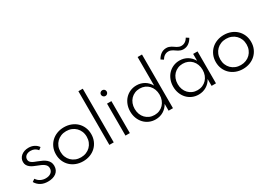

<svg xmlns="http://www.w3.org/2000/svg" viewBox="-2 -1595 3359 2422"><g transform="rotate(-30 1678.0 -384.0)"><path d="M210.5 14.5Q247.7 14.5 278.4 5.7Q309.1 -3.2 330.9 -20.2Q352.7 -37.3 364.5 -62.3Q376.4 -87.3 376.4 -120Q376.4 -151.4 364.5 -174.5Q352.7 -197.7 332 -215.5Q311.4 -233.2 283 -247Q254.5 -260.9 221.4 -273.2Q197.7 -281.8 178.6 -290Q159.5 -298.2 145.9 -308Q132.3 -317.7 125 -330Q117.7 -342.3 117.7 -359.5Q117.7 -375.9 124.1 -389.3Q130.5 -402.7 142.5 -412.3Q154.5 -421.8 171.6 -427.3Q188.6 -432.7 210 -432.7Q240.9 -432.7 266.1 -420.7Q291.4 -408.6 310 -384.1L344.1 -410.9Q321.4 -444.1 285.9 -461.8Q250.5 -479.5 206.4 -479.5Q173.2 -479.5 145.9 -470.2Q118.6 -460.9 98.9 -444.5Q79.1 -428.2 68.2 -405.7Q57.3 -383.2 57.3 -357.3Q57.3 -328.6 69.3 -308.4Q81.4 -288.2 100.5 -273.4Q119.5 -258.6 143 -248.2Q166.4 -237.7 189.1 -229.1Q215.9 -219.1 238.4 -209.1Q260.9 -199.1 277.5 -186.8Q294.1 -174.5 303.4 -159.1Q312.7 -143.6 312.7 -122.3Q312.7 -100.5 304.1 -84.1Q295.5 -67.7 280.7 -56.8Q265.9 -45.9 246.6 -40.7Q227.3 -35.5 205.5 -35.5Q167.7 -35.5 133.9 -51.6Q100 -67.7 75.9 -103.6L38.2 -77.7Q52.7 -52.7 71.6 -35.2Q90.5 -17.7 112.5 -6.6Q134.5 4.5 159.3 9.5Q184.1 14.5 210.5 14.5Z M722.7 14.5Q777.3 14.5 824.3 -3.4Q871.4 -21.4 905.9 -54.1Q940.5 -86.8 960.2 -132.3Q980 -177.7 980 -232.7Q980 -287.7 960.2 -333.2Q940.5 -378.6 905.9 -411.4Q871.4 -444.1 824.3 -462Q777.3 -480 722.7 -480Q668.2 -480 621.1 -462Q574.1 -444.1 539.5 -411.4Q505 -378.6 485.2 -333.2Q465.5 -287.7 465.5 -232.7Q465.5 -177.7 485.2 -132.3Q505 -86.8 539.5 -54.1Q574.1 -21.4 621.1 -3.4Q668.2 14.5 722.7 14.5ZM722.7 -42.3Q681.4 -42.3 646.4 -56.4Q611.4 -70.5 585.7 -95.9Q560 -121.4 545.7 -156.4Q531.4 -191.4 531.4 -232.7Q531.4 -274.5 545.7 -309.3Q560 -344.1 585.7 -369.5Q611.4 -395 646.4 -409.1Q681.4 -423.2 722.7 -423.2Q764.1 -423.2 799.1 -409.1Q834.1 -395 859.8 -369.5Q885.5 -344.1 899.8 -309.3Q914.1 -274.5 914.1 -232.7Q914.1 -191.4 899.8 -156.4Q885.5 -121.4 859.8 -95.9Q834.1 -70.5 799.1 -56.4Q764.1 -42.3 722.7 -42.3Z M1173.2 0V-781.8H1109.5V0Z M1375.9 -558.6Q1384.5 -558.6 1392.3 -562Q1400 -565.5 1405.7 -571.1Q1411.4 -576.8 1414.5 -584.5Q1417.7 -592.3 1417.7 -600.9Q1417.7 -609.5 1414.5 -617.3Q1411.4 -625 1405.7 -630.7Q1400 -636.4 1392.3 -639.5Q1384.5 -642.7 1375.9 -642.7Q1367.3 -642.7 1359.5 -639.5Q1351.8 -636.4 1346.1 -630.7Q1340.5 -625 1337 -617.3Q1333.6 -609.5 1333.6 -600.9Q1333.6 -592.3 1337 -584.5Q1340.5 -576.8 1346.1 -571.1Q1351.8 -565.5 1359.5 -562Q1367.3 -558.6 1375.9 -558.6ZM1407.7 0V-465.5H1344.1V0Z M1612.7 -232.7Q1612.7 -274.5 1626.1 -309.8Q1639.5 -345 1663.9 -370.5Q1688.2 -395.9 1721.4 -410.2Q1754.5 -424.5 1794.1 -424.5Q1833.6 -424.5 1866.8 -410.5Q1900 -396.4 1924.1 -370.9Q1948.2 -345.5 1961.6 -310.2Q1975 -275 1975 -232.7Q1975 -190.9 1961.6 -155.7Q1948.2 -120.5 1924.1 -95Q1900 -69.5 1866.8 -55.2Q1833.6 -40.9 1794.1 -40.9Q1754.5 -40.9 1721.4 -55.2Q1688.2 -69.5 1663.9 -95Q1639.5 -120.5 1626.1 -155.7Q1612.7 -190.9 1612.7 -232.7ZM1547.3 -232.7Q1547.3 -179.5 1564.8 -134.1Q1582.3 -88.6 1613.2 -55.7Q1644.1 -22.7 1686.6 -4.1Q1729.1 14.5 1779.1 14.5Q1810 14.5 1838.6 6.8Q1867.3 -0.9 1892 -15.7Q1916.8 -30.5 1937 -51.6Q1957.3 -72.7 1972.3 -99.5V0H2035.9V-781.8H1972.3V-365.9Q1957.3 -392.7 1937 -414.1Q1916.8 -435.5 1892 -450Q1867.3 -464.5 1838.6 -472.3Q1810 -480 1779.1 -480Q1729.1 -480 1686.6 -461.4Q1644.1 -442.7 1613.2 -409.8Q1582.3 -376.8 1564.8 -331.4Q1547.3 -285.9 1547.3 -232.7Z M2239.1 -232.7Q2239.1 -274.5 2252.5 -309.8Q2265.9 -345 2290.2 -370.5Q2314.5 -395.9 2347.7 -410.2Q2380.9 -424.5 2420.5 -424.5Q2460 -424.5 2493.4 -410.5Q2526.8 -396.4 2550.9 -370.9Q2575 -345.5 2588.4 -310.2Q2601.8 -275 2601.8 -232.7Q2601.8 -190.9 2588.4 -155.7Q2575 -120.5 2550.9 -95Q2526.8 -69.5 2493.4 -55.2Q2460 -40.9 2420.5 -40.9Q2380.9 -40.9 2347.7 -55.2Q2314.5 -69.5 2290.2 -95Q2265.9 -120.5 2252.5 -155.7Q2239.1 -190.9 2239.1 -232.7ZM2173.6 -232.7Q2173.6 -179.5 2191.1 -134.3Q2208.6 -89.1 2239.5 -55.9Q2270.5 -22.7 2313 -4.1Q2355.5 14.5 2405.5 14.5Q2436.4 14.5 2465 6.8Q2493.6 -0.9 2518.4 -15.7Q2543.2 -30.5 2563.4 -51.6Q2583.6 -72.7 2598.6 -100V0H2662.3V-465.5H2598.6V-365.5Q2583.6 -392.7 2563.4 -413.9Q2543.2 -435 2518.4 -449.8Q2493.6 -464.5 2465 -472.3Q2436.4 -480 2405.5 -480Q2355.5 -480 2313 -461.4Q2270.5 -442.7 2239.5 -409.5Q2208.6 -376.4 2191.1 -331.1Q2173.6 -285.9 2173.6 -232.7ZM2206.4 -610.9 2243.6 -586.8Q2251.4 -600 2261.4 -611.6Q2271.4 -623.2 2283.6 -631.6Q2295.9 -640 2310.5 -644.8Q2325 -649.5 2341.8 -649.5Q2360 -649.5 2374.8 -644.1Q2389.5 -638.6 2403 -630.7Q2416.4 -622.7 2429.1 -613.2Q2441.8 -603.6 2456.1 -595.7Q2470.5 -587.7 2487 -582.3Q2503.6 -576.8 2524.5 -576.8Q2546.8 -576.8 2566.4 -583.2Q2585.9 -589.5 2602.5 -601.4Q2619.1 -613.2 2633.2 -629.5Q2647.3 -645.9 2658.2 -665.9L2620.9 -690Q2613.2 -676.8 2603.2 -665.2Q2593.2 -653.6 2580.9 -645.2Q2568.6 -636.8 2554.1 -632Q2539.5 -627.3 2522.7 -627.3Q2504.5 -627.3 2489.8 -632.7Q2475 -638.2 2461.6 -646.1Q2448.2 -654.1 2435.5 -663.6Q2422.7 -673.2 2408.4 -681.1Q2394.1 -689.1 2377.5 -694.5Q2360.9 -700 2340 -700Q2317.7 -700 2298.2 -693.6Q2278.6 -687.3 2262 -675.5Q2245.5 -663.6 2231.4 -647.3Q2217.3 -630.9 2206.4 -610.9Z M3051.4 14.5Q3105.9 14.5 3153 -3.4Q3200 -21.4 3234.5 -54.1Q3269.1 -86.8 3288.9 -132.3Q3308.6 -177.7 3308.6 -232.7Q3308.6 -287.7 3288.9 -333.2Q3269.1 -378.6 3234.5 -411.4Q3200 -444.1 3153 -462Q3105.9 -480 3051.4 -480Q2996.8 -480 2949.8 -462Q2902.7 -444.1 2868.2 -411.4Q2833.6 -378.6 2813.9 -333.2Q2794.1 -287.7 2794.1 -232.7Q2794.1 -177.7 2813.9 -132.3Q2833.6 -86.8 2868.2 -54.1Q2902.7 -21.4 2949.8 -3.4Q2996.8 14.5 3051.4 14.5ZM3051.4 -42.3Q3010 -42.3 2975 -56.4Q2940 -70.5 2914.3 -95.9Q2888.6 -121.4 2874.3 -156.4Q2860 -191.4 2860 -232.7Q2860 -274.5 2874.3 -309.3Q2888.6 -344.1 2914.3 -369.5Q2940 -395 2975 -409.1Q3010 -423.2 3051.4 -423.2Q3092.7 -423.2 3127.7 -409.1Q3162.7 -395 3188.4 -369.5Q3214.1 -344.1 3228.4 -309.3Q3242.7 -274.5 3242.7 -232.7Q3242.7 -191.4 3228.4 -156.4Q3214.1 -121.4 3188.4 -95.9Q3162.7 -70.5 3127.7 -56.4Q3092.7 -42.3 3051.4 -42.3Z"/></g></svg>

Font: Spartan MB
Style: Regular
Weight: 212
Designer: Matt Bailey, Mirko Velimirovic
Foundry: Matt Bailey
Version: Version 1.005